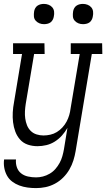

<svg xmlns="http://www.w3.org/2000/svg" viewBox="-21 -742 545 985"><path d="M164 223Q142 223 120 220Q98 217 78 209.5Q58 202 41.5 189.5Q25 177 15 159Q5 141 1 119.5Q-3 98 0 76H61Q59 97 65.5 116Q72 135 87 147Q102 159 122.5 163.5Q143 168 164 168Q181 168 199 163.5Q217 159 234 149Q251 139 263.5 124.5Q276 110 285 93.5Q294 77 299 59Q304 41 307 24L325 -86Q313 -65 297 -47Q281 -29 260.5 -16Q240 -3 217 2.5Q194 8 171 8Q145 8 121.5 0Q98 -8 82 -26Q66 -44 57.5 -67Q49 -90 46 -115Q43 -140 44.5 -166Q46 -192 51 -218L92 -465H46V-520H207L208 -465H154L111 -209Q108 -190 107 -171Q106 -152 108.5 -134Q111 -116 117.5 -99.5Q124 -83 136.5 -70.5Q149 -58 166.5 -52.5Q184 -47 202 -47Q219 -47 237 -51Q255 -55 270.5 -64.5Q286 -74 299 -88Q312 -102 320.5 -118Q329 -134 334 -151Q339 -168 341 -185L388 -465H342V-520H503L504 -465H450L367 33Q363 57 355.5 81Q348 105 335 127.5Q322 150 303 169Q284 188 260.5 200.5Q237 213 212.5 218Q188 223 164 223ZM405 -618Q392 -618 381 -622.5Q370 -627 362 -636Q354 -645 353 -657.5Q352 -670 354 -683Q355 -691 359.5 -699.5Q364 -708 371.5 -713Q379 -718 387.5 -720Q396 -722 404 -722Q417 -722 428.5 -717.5Q440 -713 447.5 -704Q455 -695 456.5 -682.5Q458 -670 455 -657Q454 -649 449.5 -640.5Q445 -632 438 -627Q431 -622 422 -620Q413 -618 405 -618ZM205 -618Q192 -618 181 -622.5Q170 -627 162 -636Q154 -645 153 -657.5Q152 -670 154 -683Q155 -691 159.5 -699.5Q164 -708 171.5 -713Q179 -718 187.5 -720Q196 -722 204 -722Q217 -722 228.5 -717.5Q240 -713 247.5 -704Q255 -695 256.5 -682.5Q258 -670 255 -657Q254 -649 249.5 -640.5Q245 -632 238 -627Q231 -622 222 -620Q213 -618 205 -618Z"/></svg>

Font: Iosevka Curly Slab Light
Style: Italic
Weight: 300
Italic angle: -9°
Monospace: yes
Designer: Belleve Invis
Foundry: Belleve Invis
Version: Version 22.1.2; ttfautohint (v1.8.4)